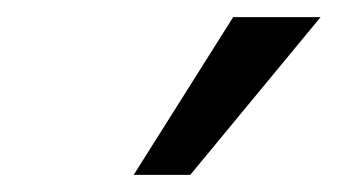

<svg xmlns="http://www.w3.org/2000/svg" viewBox="-20 -715 394 224"><path d="M136 -511 252 -695H354L202 -511Z"/></svg>

Font: Coval
Style: Italic
Weight: 400
Foundry: Context Ltd
Version: Version 001.000